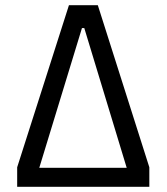

<svg xmlns="http://www.w3.org/2000/svg" viewBox="-20 -718 640 738"><path d="M46 -75 245 -698H356L554 -75V0H46ZM304 -610H295L131 -73H467Z"/></svg>

Font: Lilex
Style: Regular
Weight: 400
Monospace: yes
Designer: Mike Abbink, Paul van der Laan, Pieter van Rosmalen, Mikhael Khrustik
Foundry: Mikhael Khrustik
Version: Version 2.510